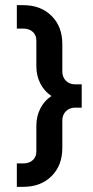

<svg xmlns="http://www.w3.org/2000/svg" viewBox="-20 -620 360 740"><path d="M44.9 100.1V9.8H69.8Q92.3 9.8 106.2 -2.7Q120.1 -15.1 120.1 -36.1V-134.8Q120.1 -171.9 135.5 -201.9Q150.9 -231.9 178.2 -250Q150.9 -268.1 135.5 -298.1Q120.1 -328.1 120.1 -365.2V-463.9Q120.1 -484.9 106.2 -497.3Q92.3 -509.8 69.8 -509.8H44.9V-600.1H69.8Q137.2 -600.1 178.7 -558.8Q220.2 -517.6 220.2 -450.2V-345.2Q220.2 -322.8 233.9 -308.8Q247.6 -294.9 270 -294.9H294.9V-205.1H270Q247.6 -205.1 233.9 -191.2Q220.2 -177.2 220.2 -154.8V-49.8Q220.2 17.6 178.7 58.8Q137.2 100.1 69.8 100.1Z"/></svg>

Font: Optician Sans
Style: Regular
Weight: 400
Designer: Fábio Duarte Martins, Simen Schikulski
Version: Version 1.002